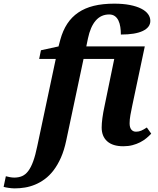

<svg xmlns="http://www.w3.org/2000/svg" viewBox="-159 -790 865 1050"><path d="M564 -210.9Q558.1 -183.6 554 -159.9Q549.8 -136.2 549.8 -115.2Q549.8 -93.3 559.1 -81.5Q568.4 -69.8 585 -69.8Q600.6 -69.8 613.8 -75.7Q627 -81.5 644 -92.8L668 -59.1Q656.2 -46.4 641.1 -33.9Q626 -21.5 606.9 -11.7Q587.9 -2 565.2 3.9Q542.5 9.8 515.1 9.8Q457.5 9.8 427.2 -17.3Q397 -44.4 397 -92.8Q397 -114.3 400.9 -144Q404.8 -173.8 413.1 -211.9L465.8 -467.8H297.9L203.1 -21Q191.9 32.2 174.1 72.3Q156.2 112.3 134 141.4Q111.8 170.4 85.9 189.5Q60.1 208.5 32.7 219.7Q5.4 231 -22.9 235.6Q-51.3 240.2 -78.1 240.2Q-85.4 240.2 -94.2 239.5Q-103 238.8 -111.3 237.5Q-119.6 236.3 -127 234.9Q-134.3 233.4 -139.2 231.9L-127 173.8Q-118.7 176.3 -105.5 178.7Q-92.3 181.2 -81.1 181.2Q-56.6 181.2 -37.8 172.9Q-19 164.6 -4.2 144.8Q10.7 125 22.7 91.8Q34.7 58.6 44.9 8.8L146 -467.8H55.2L64.9 -515.1L161.1 -536.1L170.9 -573.2Q184.6 -623 208.7 -659.9Q232.9 -696.8 269 -721.4Q305.2 -746.1 354 -758.1Q402.8 -770 465.8 -770Q514.6 -770 551.5 -762.7Q588.4 -755.4 613.3 -742.7Q638.2 -730 650.6 -712.9Q663.1 -695.8 663.1 -675.8Q663.1 -640.6 622.1 -620.8Q581.1 -601.1 502 -601.1Q502 -622.6 499 -642.3Q496.1 -662.1 488.8 -677.5Q481.4 -692.9 469 -701.9Q456.5 -710.9 438 -710.9Q393.6 -710.9 364.5 -677.5Q335.4 -644 321.8 -579.1L313 -536.1H632.8Z"/></svg>

Font: Droid Serif
Style: Bold Italic
Weight: 700
Italic angle: -12°
Designer: Monotype Design team
Foundry: Monotype Imaging Inc.
Version: Version 1.03